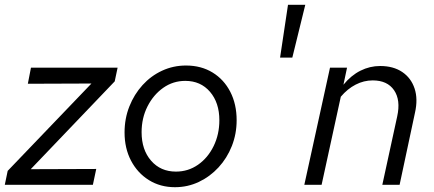

<svg xmlns="http://www.w3.org/2000/svg" viewBox="-34 -770 1809 800"><path d="M-14 0 -2 -58 347 -422 82 -421 95 -488H456L444 -431L94 -65L367 -66L353 0Z M695 10Q634 10 586.5 -19.5Q539 -49 512 -100.5Q485 -152 485 -218Q485 -276 505 -326.5Q525 -377 560 -415.5Q595 -454 641.5 -475.5Q688 -497 741 -497Q804 -497 851.5 -468Q899 -439 925.5 -387.5Q952 -336 952 -269Q952 -212 932 -161.5Q912 -111 876.5 -72.5Q841 -34 794.5 -12Q748 10 695 10ZM699 -55Q750 -55 791 -83.5Q832 -112 856 -161Q880 -210 880 -269Q880 -342 841 -387.5Q802 -433 738 -433Q687 -433 646 -404Q605 -375 580.5 -326.5Q556 -278 556 -219Q556 -146 595.5 -100.5Q635 -55 699 -55Z M1133 -530 1166 -750H1238L1184 -530Z M1234 0 1341 -488H1412L1397 -417Q1429 -456 1468 -475.5Q1507 -495 1550 -495Q1605 -495 1642 -470Q1679 -445 1693.5 -401Q1708 -357 1695 -300L1631 0H1559L1621 -285Q1636 -353 1608 -394Q1580 -435 1519 -435Q1482 -435 1448 -417.5Q1414 -400 1386 -367L1306 0Z"/></svg>

Font: Red Hat Text
Style: Italic
Weight: 400
Italic angle: -12°
Designer: Pentagram, MCKL
Foundry: Pentagram, MCKL
Version: Version 1.023